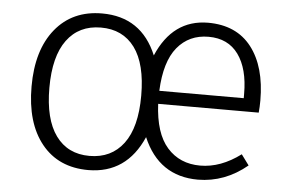

<svg xmlns="http://www.w3.org/2000/svg" viewBox="-44 -595 1007 666"><g transform="rotate(5 460.0 -261.5)"><path d="M404.3 -428.7Q362.3 -485.4 286.1 -485.1Q210 -484.9 168 -428Q126 -371.1 126 -261.7Q126 -152.3 167.5 -95.2Q209 -38.1 284.9 -38.1Q360.8 -38.1 403.3 -94.7Q445.8 -151.4 445.8 -261.7Q445.8 -372.1 404.3 -428.7ZM800.8 -284.2V-298.8Q800.8 -386.7 764.9 -436.3Q729 -485.8 661.1 -485.8Q593.3 -485.8 552.2 -436Q511.2 -386.2 506.8 -284.2ZM858.9 -280.8Q858.9 -258.8 856.9 -238.8H506.8Q511.7 -136.7 555.4 -87.4Q599.1 -38.1 670.4 -38.1Q741.7 -38.1 811 -89.8L837.9 -53.2Q760.7 10.7 667 11.2Q530.8 11.2 475.1 -120.1Q418 10.7 285.2 11.2Q181.2 11.2 122.6 -61.3Q64 -133.8 64 -260.7Q64 -387.7 123.5 -460.9Q183.1 -534.2 286.1 -534.2Q423.3 -534.2 477.1 -404.8Q532.2 -533.7 654.8 -534.2Q753.9 -534.2 806.4 -466.6Q858.9 -398.9 858.9 -280.8Z"/></g></svg>

Font: FiraSans-Light
Style: Regular
Weight: 300
Designer: Carrois Corporate & Edenspiekermann AG
Foundry: Carrois Corporate GbR & Edenspiekermann AG
Version: Version 3.106;PS 003.106;hotconv 1.0.70;makeotf.lib2.5.58329